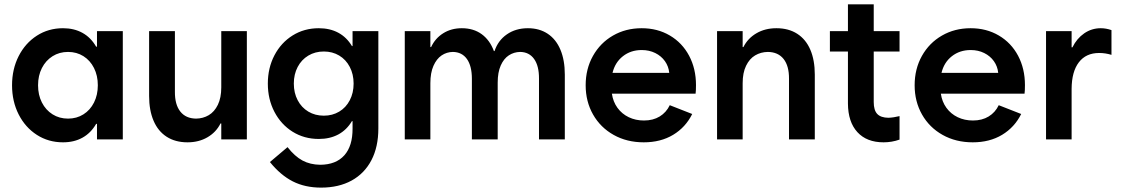

<svg xmlns="http://www.w3.org/2000/svg" viewBox="-20 -649 5236 894"><path d="M435.5 -252Q435.5 -296.9 417.7 -332.3Q399.9 -367.7 368.4 -387.5Q336.9 -407.2 296.9 -407.2Q256.3 -407.2 224.6 -387.2Q192.9 -367.2 175 -332Q157.2 -296.9 157.2 -252Q157.2 -207 175 -171.9Q192.9 -136.7 224.6 -116.7Q256.3 -96.7 296.9 -96.7Q336.9 -96.7 368.4 -116.5Q399.9 -136.2 417.7 -171.6Q435.5 -207 435.5 -252ZM431.6 0V-72.3H427.7Q403.3 -29.8 364.3 -8.1Q325.2 13.7 273.4 13.7Q205.6 13.7 151.6 -21Q97.7 -55.7 66.9 -116.2Q36.1 -176.8 36.1 -252Q36.1 -327.1 66.9 -387.7Q97.7 -448.2 151.6 -482.9Q205.6 -517.6 273.4 -517.6Q325.2 -517.6 364.3 -495.8Q403.3 -474.1 427.7 -431.6H431.6V-503.9H551.8V0Z M1129.4 0H1010.3V-74.2H1006.8Q986.3 -33.2 946 -9.8Q905.8 13.7 853 13.7Q796.4 13.7 756.1 -12.2Q715.8 -38.1 695.1 -86.7Q674.3 -135.3 674.3 -202.1V-503.9H794.4V-221.7Q793.9 -162.1 819.6 -129.6Q845.2 -97.2 893.1 -96.7Q925.8 -97.2 952.1 -112.8Q978.5 -128.4 994.4 -161.1Q1010.3 -193.8 1010.3 -242.2V-503.9H1129.4Z M1626.5 -259.8Q1626.5 -303.2 1608.6 -337.4Q1590.8 -371.6 1559.3 -390.4Q1527.8 -409.2 1487.8 -409.2Q1447.3 -409.2 1415.5 -390.1Q1383.8 -371.1 1366 -337.2Q1348.1 -303.2 1348.1 -259.8Q1348.1 -216.3 1366 -182.4Q1383.8 -148.4 1415.5 -129.4Q1447.3 -110.4 1487.8 -110.4Q1527.8 -110.4 1559.3 -129.2Q1590.8 -147.9 1608.6 -182.1Q1626.5 -216.3 1626.5 -259.8ZM1236.8 105.5 1318.8 36.1Q1352.5 79.1 1388.4 98.4Q1424.3 117.7 1471.2 118.2Q1544.4 117.7 1583.3 74.2Q1622.1 30.8 1621.6 -50.8V-85H1618.7Q1594.2 -43.9 1555.2 -22.9Q1516.1 -2 1464.4 -2Q1396.5 -2 1342.5 -35.6Q1288.6 -69.3 1257.8 -128.2Q1227.1 -187 1227.1 -259.8Q1227.1 -332.5 1257.8 -391.4Q1288.6 -450.2 1342.5 -483.9Q1396.5 -517.6 1464.4 -517.6Q1516.1 -517.6 1555.2 -496.6Q1594.2 -475.6 1618.7 -434.6H1621.6V-503.9H1741.7V-50.8Q1741.7 34.7 1709.5 96.7Q1677.2 158.7 1617.2 191.7Q1557.1 224.6 1475.1 224.6Q1400.4 224.6 1343.3 195.6Q1286.1 166.5 1236.8 105.5Z M1864.7 -503.9H1983.9V-429.7H1987.3Q2006.3 -470.7 2043.7 -494.1Q2081.1 -517.6 2130.4 -517.6Q2184.6 -517.6 2222.7 -490Q2260.7 -462.4 2279.8 -411.1H2282.7Q2298.8 -460.4 2340.1 -489Q2381.3 -517.6 2438 -517.6Q2491.7 -517.6 2530.5 -491.7Q2569.3 -465.8 2589.6 -417.2Q2609.9 -368.7 2609.9 -301.8V0H2489.7V-282.2Q2490.2 -341.8 2467 -374.3Q2443.8 -406.7 2401.9 -407.2Q2373 -406.7 2349.4 -391.4Q2325.7 -376 2311.5 -344Q2297.4 -312 2297.4 -264.6V0H2177.2V-282.2Q2177.2 -341.8 2154.1 -374.3Q2130.9 -406.7 2088.4 -407.2Q2059.6 -406.7 2036.1 -390.9Q2012.7 -375 1998.3 -342.5Q1983.9 -310.1 1983.9 -261.7V0H1864.7Z M2707 -252Q2707 -328.1 2741 -388.7Q2774.9 -449.2 2834.2 -483.4Q2893.6 -517.6 2967.8 -517.6Q3041.5 -517.6 3099.1 -483.6Q3156.7 -449.7 3188.7 -389.4Q3220.7 -329.1 3220.7 -252.9Q3220.7 -225.6 3218.8 -212.9H2829.1Q2834.5 -175.3 2855 -147Q2875.5 -118.7 2907.5 -103.3Q2939.5 -87.9 2978.5 -87.9Q3021 -87.9 3051.8 -106.7Q3082.5 -125.5 3098.6 -159.2L3203.1 -118.2Q3172.4 -56.2 3114.3 -21.2Q3056.2 13.7 2977.5 13.7Q2898.9 13.7 2837.4 -20.8Q2775.9 -55.2 2741.5 -115.7Q2707 -176.3 2707 -252ZM3096.2 -309.6Q3093.3 -339.8 3076.2 -364Q3059.1 -388.2 3031 -402.1Q3002.9 -416 2967.8 -416Q2917 -416 2880.4 -387.2Q2843.8 -358.4 2832 -309.6Z M3318.8 -503.9H3438V-429.7H3441.4Q3461.9 -470.7 3502.2 -494.1Q3542.5 -517.6 3595.2 -517.6Q3651.9 -517.6 3692.1 -491.7Q3732.4 -465.8 3753.2 -417.2Q3773.9 -368.7 3773.9 -301.8V0H3653.8V-282.2Q3654.3 -341.8 3628.7 -374.3Q3603 -406.7 3555.2 -407.2Q3522.5 -406.7 3496.1 -391.1Q3469.7 -375.5 3453.9 -342.8Q3438 -310.1 3438 -261.7V0H3318.8Z M3844.2 -503.9H3928.2V-628.9H4048.3V-503.9H4168.5V-409.2H4048.3V-173.8Q4048.3 -135.7 4064.7 -118.4Q4081.1 -101.1 4116.7 -100.6Q4141.6 -101.6 4168.5 -108.4V1Q4132.8 13.7 4094.2 13.7Q4015.6 13.7 3972.2 -33.7Q3928.7 -81.1 3928.2 -167V-409.2H3844.2Z M4238.8 -252Q4238.8 -328.1 4272.7 -388.7Q4306.6 -449.2 4366 -483.4Q4425.3 -517.6 4499.5 -517.6Q4573.2 -517.6 4630.9 -483.6Q4688.5 -449.7 4720.5 -389.4Q4752.4 -329.1 4752.4 -252.9Q4752.4 -225.6 4750.5 -212.9H4360.8Q4366.2 -175.3 4386.7 -147Q4407.2 -118.7 4439.2 -103.3Q4471.2 -87.9 4510.3 -87.9Q4552.7 -87.9 4583.5 -106.7Q4614.3 -125.5 4630.4 -159.2L4734.9 -118.2Q4704.1 -56.2 4646 -21.2Q4587.9 13.7 4509.3 13.7Q4430.7 13.7 4369.1 -20.8Q4307.6 -55.2 4273.2 -115.7Q4238.8 -176.3 4238.8 -252ZM4627.9 -309.6Q4625 -339.8 4607.9 -364Q4590.8 -388.2 4562.7 -402.1Q4534.7 -416 4499.5 -416Q4448.7 -416 4412.1 -387.2Q4375.5 -358.4 4363.8 -309.6Z M4850.6 -503.9H4969.7V-428.7H4973.6Q4993.7 -469.7 5028.3 -493.7Q5063 -517.6 5105.5 -517.6Q5129.9 -517.6 5155.3 -508.8V-393.6Q5127 -402.3 5097.7 -402.3Q5036.6 -402.3 5003.4 -358.9Q4970.2 -315.4 4969.7 -235.4V0H4850.6Z"/></svg>

Font: Wanted Sans SemiBold
Style: Regular
Weight: 600
Designer: Original Design by Kil Hyung-jin and Kang Hanbin, Wanted Lab, Inc; Hangeul from Source Han Sans by Jang Soo-young and Ka
Foundry: Wanted Lab, Inc.
Version: Version 1.003